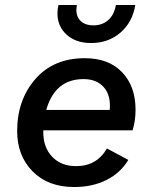

<svg xmlns="http://www.w3.org/2000/svg" viewBox="-20 -743 615 772"><path d="M346 -570Q285 -570 248 -603.5Q211 -637 211 -689Q211 -707 215 -723H289Q287 -709 287 -704Q287 -674 305.5 -657.5Q324 -641 355 -641Q391 -641 415 -662Q439 -683 446 -723H524Q513 -654 464.5 -612Q416 -570 346 -570ZM513 -219H154V-212Q154 -150 190 -112.5Q226 -75 286 -75Q369 -75 410 -146L496 -100Q465 -48 408.5 -19.5Q352 9 278 9Q173 9 111 -54Q49 -117 49 -216Q49 -341 122 -425Q195 -509 321 -509Q417 -509 471 -452.5Q525 -396 525 -302Q525 -256 513 -219ZM316 -425Q201 -425 166 -301H421Q422 -307 422 -318Q422 -368 393.5 -396.5Q365 -425 316 -425Z"/></svg>

Font: Elaine Sans Medium
Style: Italic
Weight: 500
Italic angle: -13°
Designer: Wei Huang
Foundry: Wei Huang
Version: Version 2.001;December 24, 2019;FontCreator 12.0.0.2547 64-b